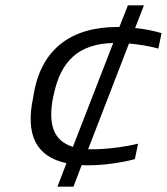

<svg xmlns="http://www.w3.org/2000/svg" viewBox="-20 -694 625 719"><path d="M106 -340 104 -328C75 -191 114 -107 229 -83L195 5H255L286 -76C294 -75 302 -75 310 -75C364 -75 427 -83 485 -98L497 -156C444 -143 375 -135 329 -135H310L463 -531C500 -528 541 -521 573 -512L585 -570C554 -579 520 -586 486 -589L519 -674H459L427 -593H420C246 -593 134 -510 106 -340ZM179 -331 181 -338C207 -467 276 -530 404 -533L253 -144C180 -167 159 -228 179 -331Z"/></svg>

Font: LT Wave Light
Style: Italic
Weight: 300
Designer: Daniel Lyons
Version: Version 2.5 (Glyphs App)